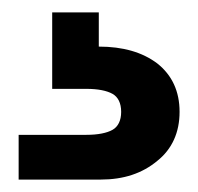

<svg xmlns="http://www.w3.org/2000/svg" viewBox="-20 -27 319 309"><path d="M139 48C139 48 139 -7 139 -7C139 -7 64 -7 64 -7C64 -7 64 116 64 116C64 116 119 116 119 116C119 116 119 116 119 116C138 116 152 119 161 124C170 129 175 139 175 153C175 153 175 153 175 153C175 167 170 177 161 182C152 187 138 190 119 190C119 190 10 190 10 190C10 190 10 262 10 262C10 262 142 262 142 262C142 262 142 262 142 262C179 262 209 252 233 232C257 213 269 186 269 153C269 153 269 153 269 153C269 120 257 94 233 75C209 57 178 48 139 48Z"/></svg>

Font: Girnar Poppins
Style: Medium
Weight: 500
Designer: Ninad Kale (Devanagari), Jonny Pinhorn (Latin)
Foundry: Indian Type Foundry
Version: ""